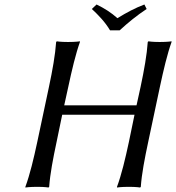

<svg xmlns="http://www.w3.org/2000/svg" viewBox="-20 -832 784 855"><path d="M606 -445 588 -363H266L284 -445C300 -520 317 -592 336 -645V-648C336 -648 318 -645 283 -645C249 -645 233 -648 233 -648L230 -645C226 -588 214 -520 198 -445L146 -200C130 -125 113 -54 93 0V3C93 3 111 0 146 0C180 0 196 3 196 3L199 0C203 -57 216 -125 232 -200L257 -321H579L554 -200C538 -125 521 -54 501 0V3C501 3 519 0 554 0C588 0 604 3 604 3L607 0C611 -57 624 -125 640 -200L692 -445C708 -520 725 -592 744 -645V-648C744 -648 726 -645 691 -645C657 -645 641 -648 641 -648L638 -645C634 -588 622 -520 606 -445ZM470 -697H513C550 -731 589 -763 633 -792L623 -812C581 -796 545 -777 503 -751C475 -776 445 -795 410 -812L389 -792C419 -764 448 -734 470 -697Z"/></svg>

Font: Libertinus Sans
Style: Italic
Weight: 400
Italic angle: -12°
Designer: Philipp H. Poll, Khaled Hosny
Foundry: Caleb Maclennan
Version: Version 7.050;RELEASE